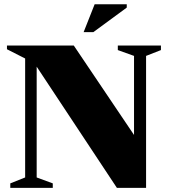

<svg xmlns="http://www.w3.org/2000/svg" viewBox="-20 -904 814 924"><path d="M101 -50V-622.5L13.5 -667V-685H335L667.5 -191.5L625 -178.5V-635L547 -663V-685H754.5V-663L683 -635V0H542.5L133.5 -618L156.5 -631.5V-50L234 -21.5V0H29.5V-21.5ZM382.5 -749.5 435.5 -883.5H590V-867.5L429.5 -749.5Z"/></svg>

Font: Newsreader 36pt ExtraBold
Style: Regular
Weight: 800
Designer: Hugues Gentile
Foundry: Production Type
Version: Version 1.003